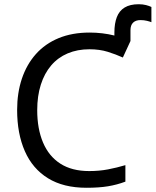

<svg xmlns="http://www.w3.org/2000/svg" viewBox="-20 -878 736 908"><path d="M636 -858Q655 -858 670.5 -854Q686 -850 696 -845V-773Q689 -776 675 -779.5Q661 -783 644 -783Q622 -783 609.5 -771Q597 -759 597 -735V-684L561 -606Q528 -621 489.5 -633Q451 -645 403 -645Q346 -645 300 -625.5Q254 -606 222 -568.5Q190 -531 173 -477.5Q156 -424 156 -357Q156 -269 183.5 -204Q211 -139 265.5 -104Q320 -69 402 -69Q449 -69 491 -77Q533 -85 573 -97V-19Q533 -4 490.5 3Q448 10 389 10Q280 10 207 -35Q134 -80 97.5 -163Q61 -246 61 -358Q61 -439 83.5 -506Q106 -573 149.5 -622Q193 -671 257 -697.5Q321 -724 404 -724Q434 -724 463.5 -720.5Q493 -717 521 -710V-724Q521 -767 532.5 -797Q544 -827 569.5 -842.5Q595 -858 636 -858Z"/></svg>

Font: Noto Sans Ambassadori
Style: Regular
Weight: 400
Designer: Monotype Design Team
Foundry: Monotype Imaging Inc.
Version: Version 2.013